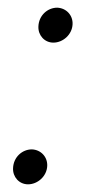

<svg xmlns="http://www.w3.org/2000/svg" viewBox="-20 -473 235 500"><path d="M53 7C78 7 102 -14 103 -41C104 -64 87 -83 63 -84C38 -84 15 -64 14 -35C13 -12 30 7 53 7ZM119 -362C144 -362 168 -383 169 -410C170 -433 153 -452 129 -453C104 -453 81 -433 80 -404C79 -381 96 -362 119 -362Z"/></svg>

Font: Fixel Text 20240404 Light
Style: Italic
Weight: 300
Width: 4
Italic angle: -10°
Designer: AlfaBravo + MacPaw
Foundry: Kyrylo Tkachov, Marchela Mozhyna, Serhii Makarenko, Maria Weinstein, Zakhar Kryvoshyya
Version: Version 1.211;Glyphs 3.2 (3225)